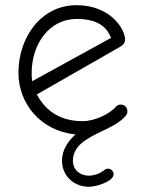

<svg xmlns="http://www.w3.org/2000/svg" viewBox="-20 -519 561 740"><path d="M322 201C350 201 418 181 418 152C418 141 407 131 397 131C392 131 388 132 384 135C364 151 342 158 322 158C288 158 261 135 261 101C261 42 315 15 370 -12C406 -29 442 -46 464 -72C468 -76 471 -83 471 -90C471 -105 460 -116 445 -116C438 -116 431 -113 427 -108C400 -77 342 -52 299 -52C218 -52 159 -86 122 -155L440 -337C456 -346 462 -355 462 -366C462 -409 404 -499 275 -499C139 -499 51 -376 51 -238C51 -122 135 -14 271 -1C242 25 219 59 219 100C219 158 263 200 322 201ZM275 -446C350 -446 390 -420 408 -373L104 -206C102 -217 102 -226 102 -237C102 -353 173 -446 275 -446Z"/></svg>

Font: Comic Neue
Style: Normal
Weight: 400
Designer: Craig Rozynski
Foundry: Craig Rozynski
Version: Version 2.003